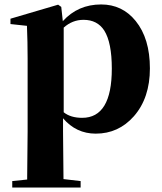

<svg xmlns="http://www.w3.org/2000/svg" viewBox="-20 -583 729 862"><path d="M35 259V230L102 223Q102 219 102 212Q104 65 104 7V-320Q104 -395 101 -467L27 -475V-499L241 -562L255 -552L262 -488Q330 -563 434 -563Q529 -563 589 -489Q653 -410 653 -276Q653 -143 581 -61Q512 17 410 17Q322 17 263 -52V7Q263 65 265 214Q265 219 265 221L342 230V259ZM349 -54Q482 -54 482 -275Q482 -392 448 -446Q417 -494 355 -494Q305 -494 266 -459V-79Q297 -54 349 -54Z"/></svg>

Font: GenRyuMin TW H
Style: Regular
Weight: 900
Version: Version 1.501;PS 1;hotconv 16.6.51;makeotf.lib2.5.65220